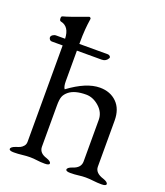

<svg xmlns="http://www.w3.org/2000/svg" viewBox="-132 -793 760 886"><g transform="rotate(20 248.5 -350.5)"><path d="M427 -68Q427 -37 470 -24Q493 -16 493 -6Q493 3 470 3Q450 3 429.5 0.5Q409 -2 392 -2Q375 -2 356.5 0.5Q338 3 318 3Q295 3 295 -6Q295 -16 318 -24Q357 -36 357 -68V-272Q357 -309 327 -335.5Q297 -362 263 -362Q208 -362 180 -340Q164 -327 158.5 -312.5Q153 -298 153 -268V-65Q154 -35 191 -24Q214 -16 214 -6Q214 3 191 3Q171 3 153 0.5Q135 -2 118 -2Q101 -2 80.5 0.5Q60 3 40 3Q17 3 17 -6Q17 -16 40 -24Q53 -28 60.5 -31.5Q68 -35 75.5 -43.5Q83 -52 83 -65V-538H29Q23 -538 19 -543Q15 -548 15 -553Q15 -560 22.5 -565.5Q30 -571 39 -571H83Q81 -630 38 -639Q31 -640 30.5 -651.5Q30 -663 37 -664Q62 -670 153 -704Q158 -706 162 -698Q162 -695 160 -683.5Q158 -672 155.5 -643.5Q153 -615 153 -571H293Q299 -571 303.5 -566.5Q308 -562 306 -557Q296 -538 275 -538H153V-388Q153 -361 161 -351Q246 -414 312 -414Q363 -414 395 -382.5Q427 -351 427 -294Z"/></g></svg>

Font: EB Garamond
Style: SC
Weight: 400
Version: Version 000.010